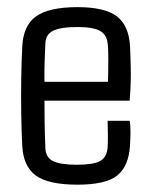

<svg xmlns="http://www.w3.org/2000/svg" viewBox="-20 -501 413 527"><path d="M192.9 5.9Q112.3 5.9 77.9 -19.5Q43.5 -44.9 41 -102.5Q39.1 -138.7 38.3 -187.5Q37.6 -236.3 38.3 -285.6Q39.1 -335 41 -371.6Q43.5 -430.7 78.9 -456.1Q114.3 -481.4 192.9 -481.4Q267.1 -481.4 300.3 -456.5Q333.5 -431.6 336.9 -374.5Q337.9 -357.4 338.9 -314.9Q339.8 -272.5 335.9 -224.6H102.1Q102.1 -193.8 102.5 -162.1Q103 -130.4 104.5 -96.2Q105 -69.3 125 -59.1Q145 -48.8 190.9 -48.8Q236.3 -48.8 254.9 -59.1Q273.4 -69.3 275.4 -96.2Q276.9 -123 275.4 -169.4H335.9Q338.4 -155.3 338.1 -136.5Q337.9 -117.7 336.9 -102.5Q333.5 -44.9 302 -19.5Q270.5 5.9 192.9 5.9ZM102.1 -276.4H276.4Q277.3 -309.6 277.3 -339.8Q277.3 -370.1 275.4 -381.3Q273.4 -405.8 254.4 -416.3Q235.4 -426.8 192.9 -426.8Q145.5 -426.8 125.2 -416.3Q105 -405.8 104.5 -381.3Q103 -353 102.3 -327.1Q101.6 -301.3 102.1 -276.4Z"/></svg>

Font: Agdasima
Style: Regular
Weight: 400
Width: 3
Designer: The DocRepair Project, Patric King
Foundry: Google
Version: Version 2.002